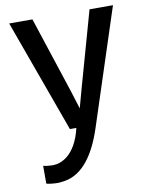

<svg xmlns="http://www.w3.org/2000/svg" viewBox="-89 -621 723 933"><g transform="rotate(-10 272.5 -155.0)"><path d="M64 153.3V240.7C69.8 244.6 104 247.6 118.7 247.6C133.8 247.6 156.7 244.1 171.4 240.2C242.2 220.2 302.2 151.9 346.2 17.6L533.7 -556.6H418L312.5 -181.6L287.6 -90.8L259.3 -181.6L136.2 -556.6H21.5L223.1 0H254.9C223.6 132.8 150.9 158.7 110.8 158.7C99.6 158.7 74.7 156.7 64 153.3Z"/></g></svg>

Font: Merriweather Sans
Style: Regular
Weight: 400
Designer: Eben Sorkin ( eben@eyebytes.com )
Foundry: Eben Sorkin
Version: Version 1.003